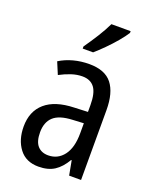

<svg xmlns="http://www.w3.org/2000/svg" viewBox="-144 -847 749 938"><g transform="rotate(20 230.0 -378.0)"><path d="M236 -546Q318 -546 354.5 -499.5Q391 -453 391 -363V0H329L315 -75H312Q287 -32 254.5 -11Q222 10 172 10Q107 10 72.5 -35.5Q38 -81 38 -150Q38 -229 89 -273.5Q140 -318 239 -321L309 -324V-359Q309 -422 288 -450Q267 -478 225 -478Q197 -478 168 -468.5Q139 -459 109 -443L83 -505Q115 -525 154 -535.5Q193 -546 236 -546ZM252 -262Q183 -259 153 -231Q123 -203 123 -151Q123 -103 143 -80.5Q163 -58 198 -58Q248 -58 278.5 -98Q309 -138 309 -213V-265ZM370 -757Q357 -736 333 -707.5Q309 -679 281.5 -651.5Q254 -624 233 -606H179V-617Q205 -654 229.5 -693Q254 -732 270 -766H370Z"/></g></svg>

Font: Noto Sans Hebrew Condensed
Style: Regular
Weight: 400
Width: 3
Designer: Monotype Design Team
Foundry: Monotype Imaging Inc.
Version: Version 2.004; ttfautohint (v1.8.4.7-5d5b)